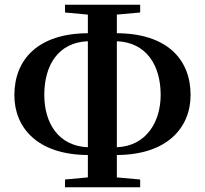

<svg xmlns="http://www.w3.org/2000/svg" viewBox="-20 -778 870 815"><path d="M353 -153C227 -158 168 -257 168 -375C168 -501 227 -598 353 -603ZM353 17H575V-16L476 -25V-120C690 -121 789 -236 789 -375C789 -526 689 -636 476 -637V-716L575 -725V-758H256V-725L353 -716V-637C142 -636 41 -526 41 -374C41 -236 139 -121 353 -120V-25L256 -16V17ZM476 -603C602 -598 662 -500 662 -375C662 -262 602 -158 476 -153Z"/></svg>

Font: GenRyuMin2 TW B
Style: Regular
Weight: 700
Version: Version 2.100;PS 2.1;hotconv 16.6.51;makeotf.lib2.5.65220 DE